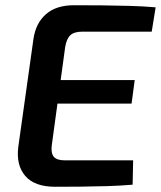

<svg xmlns="http://www.w3.org/2000/svg" viewBox="-20 -712 615 734"><path d="M263 -692Q316 -692 370.5 -691.5Q425 -691 477 -689.5Q529 -688 575 -684L560 -591H295Q263 -591 248.5 -577Q234 -563 229 -531L178 -157Q174 -127 185.5 -113Q197 -99 228 -99H489L487 -6Q441 -2 391 -0.5Q341 1 290 1.5Q239 2 191 2Q112 2 76.5 -39.5Q41 -81 50 -151L108 -564Q117 -624 156 -658Q195 -692 263 -692ZM105 -406H495L483 -316H91Z"/></svg>

Font: Exo 2 SemiBold
Style: Italic
Weight: 600
Italic angle: -8°
Designer: Natanael Gama
Foundry: Natanael Gama
Version: Version 2.010